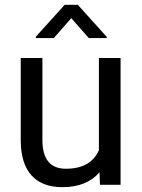

<svg xmlns="http://www.w3.org/2000/svg" viewBox="-20 -770 591 800"><path d="M394.5 -52.2Q341.8 9.8 239.7 9.8Q155.3 9.8 111.1 -39.3Q66.9 -88.4 66.4 -184.6V-528.3H156.7V-187Q156.7 -66.9 254.4 -66.9Q357.9 -66.9 392.1 -144V-528.3H482.4V0H396.5ZM424.8 -616.2V-611.3H350.1L276.9 -694.3L204.1 -611.3H129.4V-617.2L249.5 -750H304.2Z"/></svg>

Font: RobotoInd
Style: Regular
Weight: 400
Designer: Google
Version: Version 2.001101; 2014